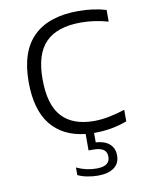

<svg xmlns="http://www.w3.org/2000/svg" viewBox="-85 -610 662 874"><g transform="rotate(-10 246.0 -173.0)"><path d="M124 -272Q124 -154 174 -99Q224 -44 323 -44Q384.5 -44 466 -70.5V-17Q395 9.5 317 9.5H312.5V53Q353.5 55.5 375.8 75.2Q398 95 398 128.5Q398 165 371.5 184.5Q345 204 297 204Q272 204 246.8 199Q221.5 194 204 185V150Q248 171 295.5 171Q327 171 342.5 160.2Q358 149.5 358 127Q358 104.5 342.5 94Q327 83.5 295 83.5H274V7.5Q169.5 -4 114.5 -73.2Q59.5 -142.5 59.5 -270.5Q59.5 -411 130.2 -480.2Q201 -549.5 337.5 -549.5Q407.5 -549.5 466 -532V-478Q402.5 -496 340.5 -496Q231 -496 177.5 -442.2Q124 -388.5 124 -272Z"/></g></svg>

Font: Encode Sans Expanded Light
Style: Regular
Weight: 300
Width: 7
Designer: Multiple Designers
Foundry: Impallari Type
Version: Version 2.000